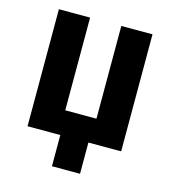

<svg xmlns="http://www.w3.org/2000/svg" viewBox="-101 -608 745 832"><g transform="rotate(15 271.0 -192.5)"><path d="M208 140V0H61V-525H201V-109H341V-525H481V0H334V140Z"/></g></svg>

Font: IBM Plex Sans Condensed
Style: Bold
Weight: 700
Width: 3
Designer: Mike Abbink, Paul van der Laan, Pieter van Rosmalen
Foundry: Bold Monday
Version: Version 3.201